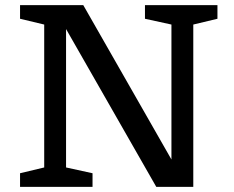

<svg xmlns="http://www.w3.org/2000/svg" viewBox="-20 -727 912 747"><path d="M152 -75.5V-631.5L58 -654V-707H304L647 -106.5V-631.5L544 -654V-707H826V-654L732 -631.5V0H588L237 -614V-75.5L340 -53V0H58V-53Z"/></svg>

Font: Newsreader 6pt
Style: Regular
Weight: 400
Designer: Hugues Gentile
Foundry: Production Type
Version: Version 1.003; ttfautohint (v1.8.3)